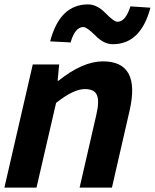

<svg xmlns="http://www.w3.org/2000/svg" viewBox="-36 -853 704 873"><path d="M113 -560H233L226 -486H230Q340 -574 432 -574Q605 -574 553 -349L473 0H326L402 -331Q417 -395 404 -422Q392 -448 350 -448Q298 -448 219 -385L130 0H-16ZM398 -691Q359 -730 343 -730Q305 -730 285 -660L192 -665Q236 -833 364 -833Q405 -833 443 -794Q482 -754 498 -754Q535 -754 557 -824L648 -818Q604 -652 477 -652Q436 -652 398 -691Z"/></svg>

Font: KaiGen Gothic CN Bold
Style: Bold
Weight: 700
Designer: Ryoko NISHIZUKA  (kana & ideographs); Paul D. Hunt (Latin, Greek & Cyrillic); Wenlong ZHANG  (bopomofo); Sandoll Communi
Foundry: Adobe Systems Incorporated
Version: Version 1.002.20150501